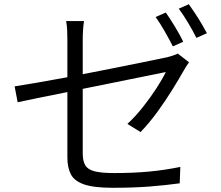

<svg xmlns="http://www.w3.org/2000/svg" viewBox="-20 -851 1040 903"><path d="M759.8 -792Q778.8 -765.1 803 -725.3Q827.1 -685.5 841.8 -654.8L793 -632.8Q777.8 -663.1 755.1 -702.9Q732.4 -742.7 711.9 -771ZM868.2 -831.1Q881.3 -812.5 897.7 -787.8Q914.1 -763.2 928.7 -738.3Q943.4 -713.4 953.1 -694.8L903.8 -672.9Q887.7 -705.1 864.7 -743.7Q841.8 -782.2 820.8 -810.1ZM296.9 -110.8V-418Q219.7 -402.3 156.2 -389.6Q92.8 -377 63 -370.1L48.8 -444.8Q82.5 -449.7 149.7 -461.4Q216.8 -473.1 296.9 -487.8V-665Q296.9 -686.5 295.9 -708.7Q294.9 -731 291 -752H375Q369.1 -710 369.1 -665V-502Q434.1 -514.6 498.3 -527.3Q562.5 -540 617.9 -551.3Q673.3 -562.5 712.4 -570.6Q751.5 -578.6 767.1 -582Q799.8 -590.3 815.9 -599.1L869.1 -558.1Q863.8 -551.3 856.9 -540.5Q850.1 -529.8 845.2 -521Q821.8 -479.5 789.8 -428Q757.8 -376.5 720 -324.5Q682.1 -272.5 641.1 -230L579.1 -268.1Q617.2 -303.2 652.8 -348.4Q688.5 -393.6 716.8 -437.5Q745.1 -481.4 759.8 -512.2Q754.4 -510.7 718.8 -503.7Q683.1 -496.6 627.4 -485.4Q571.8 -474.1 504.6 -460.4Q437.5 -446.8 369.1 -433.1V-128.9Q369.1 -94.2 380.9 -74Q392.6 -53.7 424.6 -45.4Q456.5 -37.1 517.1 -37.1Q605.5 -37.1 679.7 -43.9Q753.9 -50.8 828.1 -65.9L825.2 11.2Q757.3 20.5 681.6 26.4Q606 32.2 509.8 32.2Q420.9 32.2 375 16.1Q329.1 0 313 -31.7Q296.9 -63.5 296.9 -110.8Z"/></svg>

Font: Shanggu Mono N
Style: Regular
Weight: 350
Designer: GuiWonder
Version: Version 1.021